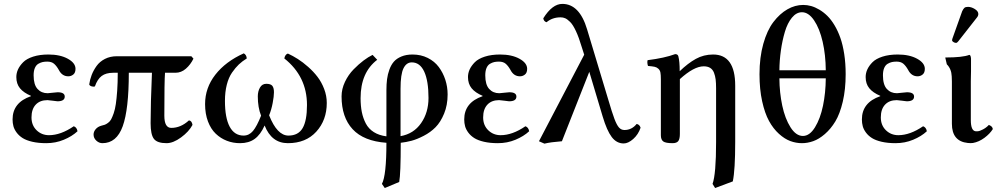

<svg xmlns="http://www.w3.org/2000/svg" viewBox="-20 -718 5074 976"><path d="M43.9 -110.8Q43.9 -196.8 137.2 -229V-231Q100.1 -246.6 81.5 -269.3Q63 -292 63 -326.2Q63 -346.2 71.5 -365Q80.1 -383.8 97.7 -401.6Q115.2 -419.4 148.7 -430.2Q182.1 -440.9 226.1 -440.9Q285.6 -440.9 324.7 -419.4Q363.8 -397.9 363.8 -368.2Q363.8 -348.1 352.5 -339.1Q341.3 -330.1 327.1 -330.1Q295.4 -330.1 278.8 -362.8Q267.6 -382.8 254.9 -393.8Q242.2 -404.8 220.2 -404.8Q207 -404.8 196.8 -402.6Q186.5 -400.4 175 -393.8Q163.6 -387.2 157.2 -372.3Q150.9 -357.4 150.9 -335Q150.9 -287.6 170.7 -265.9Q190.4 -244.1 222.2 -244.1Q224.6 -244.1 247.3 -246.6Q270 -249 272.9 -249Q309.1 -249 309.1 -227.1Q309.1 -203.1 272 -203.1Q268.6 -203.1 247.8 -206.1Q227.1 -209 221.2 -209Q183.1 -209 161.6 -186Q140.1 -163.1 140.1 -121.1Q140.1 -81.1 166 -55.9Q191.9 -30.8 229 -30.8Q288.6 -30.8 355 -76.2Q370.6 -70.8 374 -50.8Q346.2 -24.9 304.4 -7.6Q262.7 9.8 214.8 9.8Q175.3 9.8 144.5 2.7Q113.8 -4.4 95.2 -16.1Q76.7 -27.8 64.7 -43.9Q52.7 -60.1 48.3 -76.2Q43.9 -92.3 43.9 -110.8Z M952.6 -432.1 963.4 -419.9Q948.7 -389.6 925 -368.9Q901.4 -348.1 871.6 -348.1H818.8Q815.4 -306.2 815.4 -129.9Q815.4 -67.9 850.6 -67.9Q898.9 -67.9 940.4 -106Q955.1 -104.5 958.5 -83Q940.4 -48.8 900.4 -19.5Q860.4 9.8 826.7 9.8Q779.3 9.8 762.5 -12Q745.6 -33.7 745.6 -91.8Q745.6 -190.4 752.4 -348.1H634.8Q634.8 -162.1 603.8 -76.2Q572.8 9.8 500.5 9.8Q483.4 9.8 469.5 -3.2Q455.6 -16.1 455.6 -34.2Q455.6 -48.3 466.3 -61.3Q477.1 -74.2 495.6 -79.1Q506.3 -81.5 512.9 -84Q519.5 -86.4 529.3 -93.5Q539.1 -100.6 544.9 -111.3Q550.8 -122.1 557.9 -142.1Q564.9 -162.1 568.8 -189.2Q572.8 -216.3 575.7 -256.6Q578.6 -296.9 578.6 -348.1H555.7Q518.6 -348.1 496.8 -331.8Q475.1 -315.4 462.4 -278.8Q454.1 -275.9 444.3 -279.5Q434.6 -283.2 433.6 -289.1Q437 -313.5 446 -336.9Q455.1 -360.4 470.9 -382.6Q486.8 -404.8 513.4 -418.5Q540 -432.1 573.7 -432.1Z M1641.1 -194.8Q1641.1 -107.4 1587.9 -48.8Q1534.7 9.8 1443.4 9.8Q1360.4 9.8 1325.2 -80.1Q1304.2 -33.2 1274.4 -11.7Q1244.6 9.8 1200.2 9.8Q1164.6 9.8 1133.1 -2.4Q1101.6 -14.6 1076.7 -38.3Q1051.8 -62 1037.1 -100.8Q1022.5 -139.6 1022.5 -189Q1022.5 -271.5 1074.7 -338.4Q1127 -405.3 1219.2 -446.8Q1232.9 -439.5 1234.4 -420.9Q1211.4 -406.7 1194.1 -390.4Q1176.8 -374 1159.4 -348.9Q1142.1 -323.7 1132.8 -287.1Q1123.5 -250.5 1123.5 -205.1Q1123.5 -118.7 1147.7 -73.7Q1171.9 -28.8 1218.3 -28.8Q1246.1 -28.8 1265.9 -52.2Q1285.6 -75.7 1307.1 -129.9Q1290.5 -171.9 1290.5 -228Q1290.5 -253.9 1301.5 -272.9Q1312.5 -292 1333.5 -292Q1356.4 -292 1364.5 -281.5Q1372.6 -271 1372.6 -249Q1372.6 -228.5 1366.2 -194.8Q1359.9 -161.1 1348.1 -131.8Q1388.7 -28.8 1446.3 -28.8Q1496.1 -28.8 1518.3 -66.7Q1540.5 -104.5 1540.5 -184.1Q1540.5 -329.6 1425.3 -420.9Q1429.2 -441.4 1443.4 -445.8Q1468.8 -434.1 1494.1 -418Q1519.5 -401.9 1546.6 -377.9Q1573.7 -354 1594.2 -327.1Q1614.7 -300.3 1627.9 -265.6Q1641.1 -231 1641.1 -194.8Z M2158.2 -220.2Q2158.2 -306.6 2136.5 -353.8Q2114.7 -400.9 2073.2 -400.9Q2045.9 -400.9 2031 -370.6Q2016.1 -340.3 2016.1 -267.1V-25.9Q2082.5 -37.6 2120.4 -91.8Q2158.2 -146 2158.2 -220.2ZM2009.3 207 1936 237.8 1921.4 216.8Q1944.3 174.3 1944.3 7.8Q1828.6 -0.5 1772.5 -61.3Q1716.3 -122.1 1716.3 -228Q1716.3 -265.6 1733.6 -302Q1751 -338.4 1777.3 -365.2Q1803.7 -392.1 1828.1 -410.4Q1852.5 -428.7 1874 -439L1897.5 -414.1Q1813 -349.6 1813 -219.2Q1813 -179.7 1819.3 -148.2Q1825.7 -116.7 1839.8 -89.8Q1854 -63 1880.4 -46.4Q1906.7 -29.8 1944.3 -24.9V-259.8Q1944.3 -290.5 1947.5 -315.4Q1950.7 -340.3 1959.5 -364.5Q1968.3 -388.7 1982.4 -404.8Q1996.6 -420.9 2020.8 -430.9Q2044.9 -440.9 2077.1 -440.9Q2119.6 -440.9 2154.3 -423.6Q2189 -406.2 2210.4 -377.4Q2231.9 -348.6 2243.7 -312.7Q2255.4 -276.9 2255.4 -237.8Q2255.4 -183.6 2237.5 -140.4Q2219.7 -97.2 2194.1 -71.3Q2168.5 -45.4 2134 -27.6Q2099.6 -9.8 2071.8 -2.4Q2043.9 4.9 2017.1 7.8Q2017.1 165.5 2009.3 207Z M2339.8 -110.8Q2339.8 -196.8 2433.1 -229V-231Q2396 -246.6 2377.4 -269.3Q2358.9 -292 2358.9 -326.2Q2358.9 -346.2 2367.4 -365Q2376 -383.8 2393.6 -401.6Q2411.1 -419.4 2444.6 -430.2Q2478 -440.9 2522 -440.9Q2581.5 -440.9 2620.6 -419.4Q2659.7 -397.9 2659.7 -368.2Q2659.7 -348.1 2648.4 -339.1Q2637.2 -330.1 2623 -330.1Q2591.3 -330.1 2574.7 -362.8Q2563.5 -382.8 2550.8 -393.8Q2538.1 -404.8 2516.1 -404.8Q2502.9 -404.8 2492.7 -402.6Q2482.4 -400.4 2470.9 -393.8Q2459.5 -387.2 2453.1 -372.3Q2446.8 -357.4 2446.8 -335Q2446.8 -287.6 2466.6 -265.9Q2486.3 -244.1 2518.1 -244.1Q2520.5 -244.1 2543.2 -246.6Q2565.9 -249 2568.8 -249Q2605 -249 2605 -227.1Q2605 -203.1 2567.9 -203.1Q2564.5 -203.1 2543.7 -206.1Q2522.9 -209 2517.1 -209Q2479 -209 2457.5 -186Q2436 -163.1 2436 -121.1Q2436 -81.1 2461.9 -55.9Q2487.8 -30.8 2524.9 -30.8Q2584.5 -30.8 2650.9 -76.2Q2666.5 -70.8 2669.9 -50.8Q2642.1 -24.9 2600.3 -7.6Q2558.6 9.8 2510.7 9.8Q2471.2 9.8 2440.4 2.7Q2409.7 -4.4 2391.1 -16.1Q2372.6 -27.8 2360.6 -43.9Q2348.6 -60.1 2344.2 -76.2Q2339.8 -92.3 2339.8 -110.8Z M3236.3 -68.8Q3224.6 -34.2 3199 -11.5Q3173.3 11.2 3150.4 11.2Q3114.3 11.2 3089.6 -21.5Q3064.9 -54.2 3043.5 -126L2975.6 -353L2836.4 0Q2778.8 4.4 2747.6 12.2L2719.7 0L2949.7 -439.9L2937.5 -478Q2922.9 -527.3 2907.7 -559.8Q2892.6 -592.3 2878.2 -606.4Q2863.8 -620.6 2853 -625.2Q2842.3 -629.9 2829.6 -629.9Q2787.6 -629.9 2758.3 -605Q2744.1 -608.9 2741.7 -625Q2787.6 -698.2 2838.4 -698.2Q2925.8 -698.2 2964.4 -568.8L3071.3 -213.9Q3091.8 -144 3103.5 -113.3Q3115.2 -82.5 3126.5 -69.8Q3137.7 -57.1 3154.3 -57.1Q3191.4 -57.1 3216.3 -87.9Q3231 -85.4 3236.3 -68.8Z M3339.4 -30.8V-314.9Q3339.4 -337.4 3337.2 -349.1Q3335 -360.8 3326.9 -368.4Q3318.8 -376 3307.9 -378.4Q3296.9 -380.9 3273.9 -382.8Q3268.6 -399.4 3272 -412.1Q3357.9 -422.9 3412.1 -442.9Q3425.3 -442.9 3428.2 -432.1Q3435.1 -406.7 3435.1 -356Q3477.1 -396.5 3517.1 -418.7Q3557.1 -440.9 3605 -440.9Q3717.3 -440.9 3717.3 -282.2V3.9Q3717.3 146 3705.1 204.1L3615.2 237.8L3602.1 216.8Q3620.1 167.5 3620.1 3.9V-269Q3620.1 -295.9 3617.9 -314Q3615.7 -332 3609.4 -348.4Q3603 -364.7 3590.1 -372.8Q3577.1 -380.9 3557.1 -380.9Q3507.8 -380.9 3436 -315.9V-37.1Q3436 -11.7 3428 -1Q3419.9 9.8 3398.9 9.8Q3363.8 9.8 3351.6 1Q3339.4 -7.8 3339.4 -30.8Z M4177.7 -319.8H3941.9Q3942.4 -247.1 3956.5 -180.9Q3970.7 -114.7 3998.5 -70.8Q4026.4 -26.9 4061.5 -26.9Q4095.7 -26.9 4122.8 -70.8Q4149.9 -114.7 4163.6 -180.7Q4177.2 -246.6 4177.7 -319.8ZM4056.6 -655.8Q4028.3 -655.8 4005.6 -628.2Q3982.9 -600.6 3969.7 -555.9Q3956.5 -511.2 3949.5 -461.2Q3942.4 -411.1 3941.9 -360.8H4177.7Q4177.2 -438 4161.9 -505.4Q4146.5 -572.8 4118.4 -614.3Q4090.3 -655.8 4056.6 -655.8ZM3840.8 -340.8Q3840.8 -426.3 3860.1 -495.1Q3879.4 -564 3911.6 -606.2Q3943.8 -648.4 3982.7 -670.7Q4021.5 -692.9 4063 -692.9Q4083 -692.9 4103.3 -687.3Q4123.5 -681.6 4145 -668.9Q4166.5 -656.2 4185.8 -637.2Q4205.1 -618.2 4222.2 -589.6Q4239.3 -561 4251.7 -525.9Q4264.2 -490.7 4271.5 -443.1Q4278.8 -395.5 4278.8 -340.8Q4278.8 -263.7 4264.2 -201.4Q4249.5 -139.2 4226.3 -100.8Q4203.1 -62.5 4173.1 -36.6Q4143.1 -10.7 4114 -0.5Q4085 9.8 4056.6 9.8Q4026.4 9.8 3997.3 -1Q3968.3 -11.7 3939.5 -37.8Q3910.6 -64 3889.2 -103Q3867.7 -142.1 3854.2 -203.4Q3840.8 -264.6 3840.8 -340.8Z M4361.3 -110.8Q4361.3 -196.8 4454.6 -229V-231Q4417.5 -246.6 4398.9 -269.3Q4380.4 -292 4380.4 -326.2Q4380.4 -346.2 4388.9 -365Q4397.5 -383.8 4415 -401.6Q4432.6 -419.4 4466.1 -430.2Q4499.5 -440.9 4543.5 -440.9Q4603 -440.9 4642.1 -419.4Q4681.2 -397.9 4681.2 -368.2Q4681.2 -348.1 4669.9 -339.1Q4658.7 -330.1 4644.5 -330.1Q4612.8 -330.1 4596.2 -362.8Q4585 -382.8 4572.3 -393.8Q4559.6 -404.8 4537.6 -404.8Q4524.4 -404.8 4514.2 -402.6Q4503.9 -400.4 4492.4 -393.8Q4481 -387.2 4474.6 -372.3Q4468.3 -357.4 4468.3 -335Q4468.3 -287.6 4488 -265.9Q4507.8 -244.1 4539.6 -244.1Q4542 -244.1 4564.7 -246.6Q4587.4 -249 4590.3 -249Q4626.5 -249 4626.5 -227.1Q4626.5 -203.1 4589.4 -203.1Q4585.9 -203.1 4565.2 -206.1Q4544.4 -209 4538.6 -209Q4500.5 -209 4479 -186Q4457.5 -163.1 4457.5 -121.1Q4457.5 -81.1 4483.4 -55.9Q4509.3 -30.8 4546.4 -30.8Q4606 -30.8 4672.4 -76.2Q4688 -70.8 4691.4 -50.8Q4663.6 -24.9 4621.8 -7.6Q4580.1 9.8 4532.2 9.8Q4492.7 9.8 4461.9 2.7Q4431.2 -4.4 4412.6 -16.1Q4394 -27.8 4382.1 -43.9Q4370.1 -60.1 4365.7 -76.2Q4361.3 -92.3 4361.3 -110.8Z M4915 -107.9Q4915 -53.7 4939 -50.8Q4954.1 -49.3 4965.8 -55.2Q4989.7 -64.5 5006.8 -83Q5016.1 -79.1 5020.8 -74.5Q5025.4 -69.8 5026.9 -62Q5012.2 -38.1 4984.1 -17.3Q4956.1 3.4 4925.8 8.8Q4913.6 10.3 4899.9 8.8Q4818.8 0.5 4818.8 -88.9V-304.2Q4818.8 -322.3 4817.9 -330.1Q4816.4 -367.7 4793 -391.1Q4792 -396 4789.1 -408Q4786.1 -419.9 4785.2 -424.8L4786.1 -425.8Q4873.5 -425.8 4907.2 -439Q4914.6 -439 4916 -419.9V-356.9Q4915 -340.8 4915 -305.2ZM4900.9 -683.1Q4917.5 -683.1 4935.3 -672.1Q4953.1 -661.1 4953.1 -647Q4953.1 -637.7 4946.8 -629.9L4851.1 -507.8Q4845.2 -500 4839.8 -500Q4833.5 -500 4826.7 -504.2Q4819.8 -508.3 4819.8 -513.2Q4819.8 -517.1 4821.8 -522.9L4871.1 -661.1Q4877 -673.3 4882.6 -678.2Q4888.2 -683.1 4900.9 -683.1Z"/></svg>

Font: Common Serif Medium
Style: Regular
Weight: 500
Designer: Philipp H. Poll, Khaled Hosny
Foundry: Stefan Peev, Context Ltd.
Version: Version 1.026